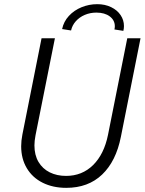

<svg xmlns="http://www.w3.org/2000/svg" viewBox="-20 -906 704 934"><path d="M83 -194.3Q83 -221.7 88.9 -251.5L182.1 -719.7H247.1L152.8 -248Q147.5 -220.2 147.5 -198.7Q147.5 -151.9 167.2 -118.4Q187 -85 221.9 -67.6Q256.8 -50.3 301.3 -50.3Q379.4 -50.3 432.9 -103Q486.3 -155.8 505.4 -250L599.1 -719.7H663.6L567.9 -239.7Q544.4 -121.6 476.8 -56.9Q409.2 7.8 302.2 7.8Q237.3 7.8 187.5 -17.1Q137.7 -42 110.4 -87.9Q83 -133.8 83 -194.3ZM538.6 -778.3Q538.6 -807.6 513.9 -826.2Q489.3 -844.7 448.7 -844.7Q418.5 -844.7 392.3 -833.5Q366.2 -822.3 348.6 -802.5Q331.1 -782.7 325.7 -757.8L282.2 -764.6Q289.6 -800.8 314.9 -828.4Q340.3 -856 376.7 -870.8Q413.1 -885.7 453.1 -885.7Q490.7 -885.7 520.5 -871.3Q550.3 -856.9 566.7 -832.5Q583 -808.1 583 -779.3Q583 -767.6 580.1 -755.9L536.6 -762.7Q538.6 -770 538.6 -778.3Z"/></svg>

Font: Reddit Sans Chocolate Light
Style: Italic
Weight: 300
Italic angle: -11.25°
Designer: Stephen Hutchings
Version: Version 1.013